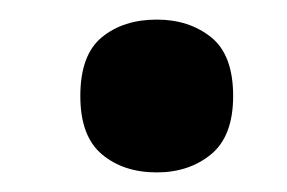

<svg xmlns="http://www.w3.org/2000/svg" viewBox="-20 -451 293 196"><path d="M62 -353Q62 -395 84 -413Q106 -431 140 -431Q173 -431 195.5 -413Q218 -395 218 -353Q218 -312 195.5 -293.5Q173 -275 140 -275Q106 -275 84 -293.5Q62 -312 62 -353Z"/></svg>

Font: Noto Sans Khmer Condensed SemiBold
Style: Regular
Weight: 600
Width: 3
Designer: Danh Hong and the Monotype Design Team
Foundry: Monotype Imaging Inc.
Version: Version 2.004